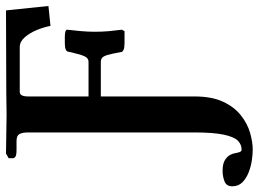

<svg xmlns="http://www.w3.org/2000/svg" viewBox="-206 -554 883 656"><g transform="rotate(-90 236.0 -225.5)"><path d="M112 -4V-571Q112 -591 106.5 -601Q101 -611 83 -611H53Q34 -611 29 -615Q24 -619 24 -622V-638L40 -647L173 -645Q191 -645 209.5 -645.5Q228 -646 247 -646L529 -647L544 -502L476 -495Q472 -517 462 -541.5Q452 -566 437 -583Q422 -600 404 -600H250Q235 -600 235 -571V-365H353Q365 -365 371 -376.5Q377 -388 381 -406Q383 -414 385 -421Q387 -428 388 -435Q390 -446 417 -446H438Q463 -446 463 -438Q461 -421 458.5 -394.5Q456 -368 456 -344Q456 -318 458 -296Q460 -274 463 -251L458 -242H417Q401 -242 394 -245.5Q387 -249 387 -252L381 -283Q377 -303 371.5 -313Q366 -323 353 -323H235V-4Q235 56 217 94.5Q199 133 170.5 155.5Q142 178 110.5 187Q79 196 53 196Q38 196 17 193Q-4 190 -24.5 182Q-45 174 -58.5 160.5Q-72 147 -72 126Q-72 106 -55 99.5Q-38 93 -19 93Q5 93 17.5 101Q30 109 35 118.5Q40 128 41 135Q42 142 44.5 150Q47 158 53 158Q71 158 84 145Q97 132 104.5 96.5Q112 61 112 -4Z"/></g></svg>

Font: Libertinus Serif SemiBold
Style: Regular
Weight: 600
Designer: Philipp H. Poll, Khaled Hosny
Foundry: Caleb Maclennan
Version: Version 7.051;RELEASE